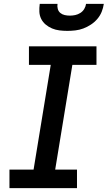

<svg xmlns="http://www.w3.org/2000/svg" viewBox="-20 -975 558 995"><path d="M379 0H29V-96H154L243 -639H130V-735H480V-639H355L266 -96H379ZM329 -815Q308 -815 288 -817.5Q268 -820 250 -827.5Q232 -835 217 -847.5Q202 -860 193.5 -877Q185 -894 184 -914Q183 -934 186 -955H278Q276 -941 279.5 -928.5Q283 -916 292.5 -908Q302 -900 315 -897Q328 -894 342 -894Q356 -894 370 -897Q384 -900 396.5 -908Q409 -916 416.5 -928.5Q424 -941 426 -955H518Q515 -934 507 -914Q499 -894 484.5 -877Q470 -860 451 -847.5Q432 -835 412 -827.5Q392 -820 371 -817.5Q350 -815 329 -815Z"/></svg>

Font: Iosevka Term Curly
Style: Bold Italic
Weight: 700
Italic angle: -9°
Designer: Belleve Invis
Foundry: Belleve Invis
Version: Version 32.3.0